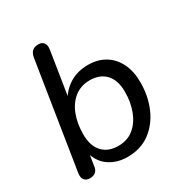

<svg xmlns="http://www.w3.org/2000/svg" viewBox="-168 -838 923 973"><g transform="rotate(-30 293.5 -351.5)"><path d="M300 9Q242 9 197 -20Q152 -49 135 -107L143 -122L130 -39Q128 -16 115.5 -4.5Q103 7 80 7Q59 7 48.5 -7Q38 -21 42 -46L140 -666Q144 -689 157 -700.5Q170 -712 193 -712Q214 -712 224 -698Q234 -684 230 -659L187 -386H176Q203 -438 249.5 -467Q296 -496 358 -496Q414 -496 456 -471Q498 -446 521.5 -399Q545 -352 545 -287Q545 -206 516 -139Q487 -72 432.5 -31.5Q378 9 300 9ZM288 -63Q341 -63 377.5 -92.5Q414 -122 433.5 -172.5Q453 -223 453 -284Q453 -352 419.5 -388Q386 -424 327 -424Q274 -424 237 -394.5Q200 -365 181 -315Q162 -265 162 -203Q162 -135 195.5 -99Q229 -63 288 -63Z"/></g></svg>

Font: Nunito Medium
Style: Italic
Weight: 500
Designer: Vernon Adams
Foundry: Vernon Adams
Version: Version 3.601